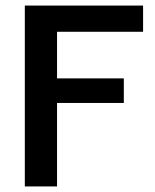

<svg xmlns="http://www.w3.org/2000/svg" viewBox="-20 -670 557 690"><path d="M185 0V-300H425V-388.3H185V-555.8H494.2V-650H69.2V0Z"/></svg>

Font: Familjen Grotesk Medium
Style: Regular
Weight: 500
Designer: Anders Wikstroem, Jonas Baeckman, Matilda Gysing, Kristian Moeller
Foundry: Familjen STHLM AB
Version: Version 2.000